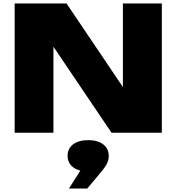

<svg xmlns="http://www.w3.org/2000/svg" viewBox="-20 -770 1023 1114"><path d="M366 -750H65V0H290V-499L627 0H919V-750H693V-265ZM486 324 545 254C591 200 611 174 611 135C611 78 565 43 492 43C419 43 372 77 372 134C372 178 400 208 446 220L380 324Z"/></svg>

Font: Bounded ExtBd
Style: Regular
Weight: 800
Designer: Vlad Churkin
Version: Version 3.0